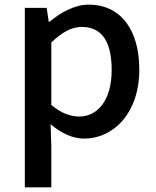

<svg xmlns="http://www.w3.org/2000/svg" viewBox="-20 -584 670 827"><path d="M87 223H201V45L198 -49C245 -9 294 13 343 13C467 13 580 -95 580 -284C580 -453 502 -564 362 -564C301 -564 241 -530 193 -490H190L181 -550H87ZM321 -82C287 -82 244 -95 201 -132V-401C248 -446 289 -468 332 -468C424 -468 461 -397 461 -282C461 -153 401 -82 321 -82Z"/></svg>

Font: Source Han Sans KR Medium
Style: Regular
Weight: 500
Designer: Ryoko NISHIZUKA (kana & ideographs); Paul D. Hunt (Latin, Greek & Cyrillic); Wenlong ZHANG (bopomofo); Sandoll Communica
Foundry: Adobe Systems Incorporated
Version: Version 1.001;PS 1.001;hotconv 1.0.78;makeotf.lib2.5.61930